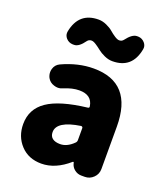

<svg xmlns="http://www.w3.org/2000/svg" viewBox="-155 -951 914 1067"><g transform="rotate(20 302.5 -417.5)"><path d="M215.8 13.7Q139.6 13.7 93.3 -36.1Q46.9 -85.9 46.9 -159.2Q46.9 -248 120.1 -298.3Q193.4 -348.6 353.5 -367.2Q363.3 -368.2 361.3 -377.9Q351.6 -441.4 277.3 -441.4Q236.3 -441.4 187.5 -420.9Q172.9 -414.1 158.2 -414.1Q147.5 -414.1 135.7 -418Q109.4 -425.8 96.7 -449.2Q88.9 -464.8 88.9 -481.4Q88.9 -491.2 91.8 -501Q99.6 -527.3 124 -539.1Q218.8 -583 310.5 -583Q541 -583 541 -323.2V-72.3Q541 -42 519.5 -21Q498 0 468.8 0H448.2Q425.8 0 407.7 -14.2Q389.6 -28.3 384.8 -50.8L383.8 -54.7Q382.8 -56.6 380.9 -56.6Q378.9 -56.6 377.9 -55.7Q298.8 13.7 215.8 13.7ZM277.3 -124Q318.4 -124 356.4 -162.1Q363.3 -168.9 363.3 -178.7V-250Q363.3 -253.9 360.4 -256.3Q357.4 -258.8 353.5 -258.8Q215.8 -238.3 215.8 -172.9Q215.8 -148.4 231.9 -136.2Q248 -124 277.3 -124ZM392.6 -656.2Q369.1 -656.2 345.2 -667Q321.3 -677.7 305.7 -690.4Q290 -703.1 273.4 -713.9Q256.8 -724.6 246.1 -724.6Q230.5 -724.6 221.7 -712.9Q190.4 -668.9 162.1 -668.9Q161.1 -668.9 160.2 -668.9H153.3Q129.9 -669.9 114.3 -687.5Q102.5 -701.2 102.5 -717.8Q102.5 -722.7 103.5 -727.5Q127 -847.7 243.2 -847.7Q266.6 -847.7 290.5 -836.9Q314.5 -826.2 329.6 -813Q344.7 -799.8 361.3 -789.1Q377.9 -778.3 388.7 -778.3Q404.3 -778.3 413.1 -790Q446.3 -834 474.6 -834Q475.6 -834 476.6 -834H482.4Q504.9 -833 520.5 -815.4Q532.2 -801.8 532.2 -786.1Q532.2 -781.2 531.2 -776.4Q508.8 -656.2 392.6 -656.2Z"/></g></svg>

Font: Gen Jyuu GothicX Heavy
Style: Bold
Weight: 900
Designer: [Source Han Sans]
Ryoko NISHIZUKA  (kana & ideographs); Paul D. Hunt (Latin, Greek & Cyrillic); Wenlong ZHANG  (bopomofo
Version: Version 1.002.20150607